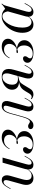

<svg xmlns="http://www.w3.org/2000/svg" viewBox="1064 -1534 481 2649"><g transform="rotate(-90 1304.5 -209.5)"><path d="M171.8 11.3Q133.9 11.3 110.1 -8.5Q86.3 -28.2 79.8 -63.3Q73.4 -98.4 87.1 -146L137.9 -329.8Q148.4 -363.7 141.9 -382.3Q135.5 -400.8 116.9 -400.8Q98.4 -400.8 80.6 -383.9Q62.9 -366.9 46 -334.7L29.8 -304.8H21L39.5 -339.5Q50 -359.7 64.5 -379.4Q79 -399.2 98.8 -412.5Q118.5 -425.8 144.4 -425.8Q172.6 -425.8 188.7 -411.3Q204.8 -396.8 209.3 -371.8Q213.7 -346.8 204 -312.9L155.6 -141.1Q137.9 -79.8 151.2 -46.8Q164.5 -13.7 205.6 -13.7Q233.1 -13.7 256 -31.5Q279 -49.2 300 -83.9V-78.2Q275 -33.9 242.7 -11.3Q210.5 11.3 171.8 11.3ZM356.5 11.3Q328.2 11.3 312.1 -2.8Q296 -16.9 291.9 -42.7Q287.9 -68.5 296.8 -101.6L384.7 -414.5H454.8L362.9 -84.7Q353.2 -52.4 358.5 -33.1Q363.7 -13.7 383.9 -13.7Q400.8 -13.7 419 -30.2Q437.1 -46.8 454.8 -79.8L471 -109.7H479.8L461.3 -75Q450.8 -55.6 436.3 -35.5Q421.8 -15.3 402.4 -2Q383.1 11.3 356.5 11.3Z M644.4 11.3Q604.8 11.3 574.2 0.8Q543.5 -9.7 526.2 -28.2Q508.9 -46.8 508.9 -71Q508.9 -96 526.6 -114.1Q544.4 -132.3 568.5 -132.3Q583.1 -132.3 591.1 -124.6Q599.2 -116.9 599.2 -104Q599.2 -90.3 591.9 -79.4Q584.7 -68.5 577.4 -58.1Q570.2 -47.6 570.2 -34.7Q570.2 -17.7 589.1 -7.3Q608.1 3.2 637.9 1.6Q688.7 0 718.5 -32.7Q748.4 -65.3 748.4 -118.5Q748.4 -153.2 734.7 -177Q721 -200.8 695.2 -212.1Q683.9 -207.3 675 -204.8Q666.1 -202.4 658.9 -202.4Q642.7 -202.4 642.7 -212.1Q642.7 -223.4 669.4 -223.4Q675.8 -223.4 682.3 -222.2Q688.7 -221 696.8 -219.4Q719.4 -228.2 735.5 -243.5Q751.6 -258.9 760.5 -278.6Q769.4 -298.4 769.4 -320.2Q769.4 -354 748.4 -374.2Q727.4 -394.4 690.3 -394.4Q654 -394.4 626.2 -375Q598.4 -355.6 579.8 -318.5H571Q594.4 -369.4 636.7 -397.6Q679 -425.8 732.3 -425.8Q781.5 -425.8 810.9 -402.4Q840.3 -379 840.3 -340.3Q840.3 -300.8 804.4 -266.5Q768.5 -232.3 708.1 -216.1Q761.3 -209.7 790.7 -183.1Q820.2 -156.5 820.2 -114.5Q820.2 -78.2 797.6 -49.6Q775 -21 735.5 -4.8Q696 11.3 644.4 11.3Z M900 11.3Q876.6 11.3 862.1 0.8Q847.6 -9.7 847.6 -27.4Q847.6 -42.7 858.9 -52.4Q870.2 -62.1 887.1 -62.1Q902.4 -62.1 912.5 -56Q922.6 -50 931.9 -44Q941.1 -37.9 950.8 -37.9Q966.1 -37.9 977.8 -54.4Q989.5 -71 998 -93.5Q1006.5 -116.1 1012.1 -134.7L1060.5 -310.5Q1069.4 -341.1 1081.9 -367.3Q1094.4 -393.5 1115.3 -409.7Q1136.3 -425.8 1167.7 -425.8Q1196.8 -425.8 1213.7 -412.5Q1230.6 -399.2 1234.7 -374.2Q1238.7 -349.2 1228.2 -313.7L1163.7 -84.7Q1154.8 -51.6 1160.5 -32.7Q1166.1 -13.7 1185.5 -13.7Q1202.4 -13.7 1221 -30.2Q1239.5 -46.8 1256.5 -79.8L1271.8 -109.7H1280.6L1262.9 -75Q1252.4 -55.6 1237.9 -35.5Q1223.4 -15.3 1204 -2Q1184.7 11.3 1158.1 11.3Q1130.6 11.3 1114.1 -2.8Q1097.6 -16.9 1093.5 -42.7Q1089.5 -68.5 1098.4 -101.6L1166.9 -346Q1170.2 -358.1 1170.6 -370.6Q1171 -383.1 1165.3 -391.9Q1159.7 -400.8 1142.7 -400.8Q1124.2 -400.8 1110.1 -387.5Q1096 -374.2 1086.3 -353.6Q1076.6 -333.1 1069.4 -309.7L1019.4 -129Q1013.7 -107.3 1004 -82.7Q994.4 -58.1 979.4 -36.7Q964.5 -15.3 945.2 -2Q925.8 11.3 900 11.3Z M1611.3 11.3Q1583.9 11.3 1567.3 -2.8Q1550.8 -16.9 1546.8 -42.7Q1542.7 -68.5 1551.6 -101.6L1608.1 -304Q1623.4 -357.3 1612.1 -387.1Q1600.8 -416.9 1566.1 -416.9Q1537.9 -416.9 1513.7 -399.2Q1489.5 -381.5 1475 -350.8Q1460.5 -320.2 1460.5 -283.1Q1460.5 -242.7 1480.2 -222.6Q1500 -202.4 1539.5 -202.4Q1551.6 -202.4 1564.9 -204Q1578.2 -205.6 1587.9 -208.1L1587.1 -201.6Q1571 -195.2 1547.6 -191.1Q1524.2 -187.1 1502.4 -187.1Q1449.2 -187.1 1420.2 -212.5Q1391.1 -237.9 1391.1 -283.1Q1391.1 -322.6 1415.7 -354.8Q1440.3 -387.1 1481.9 -406.5Q1523.4 -425.8 1573.4 -425.8Q1641.1 -425.8 1665.3 -383.1Q1689.5 -340.3 1666.1 -258.9L1617.7 -84.7Q1608.1 -50.8 1614.1 -32.3Q1620.2 -13.7 1638.7 -13.7Q1656.5 -13.7 1674.2 -30.2Q1691.9 -46.8 1709.7 -79.8L1725.8 -109.7H1734.7L1716.1 -75Q1705.6 -55.6 1691.1 -35.5Q1676.6 -15.3 1657.3 -2Q1637.9 11.3 1611.3 11.3ZM1325.8 11.3Q1287.9 11.3 1260.5 -15.3L1266.1 -23.4Q1279.8 -12.9 1292.7 -12.9Q1307.3 -12.9 1320.2 -24.2Q1333.1 -35.5 1345.2 -56.5L1373.4 -104Q1389.5 -130.6 1407.3 -148Q1425 -165.3 1453.6 -175.8Q1482.3 -186.3 1530.6 -192.7H1553.2Q1525.8 -187.1 1509.3 -179.4Q1492.7 -171.8 1481.9 -158.9Q1471 -146 1458.9 -125.8L1407.3 -39.5Q1392.7 -13.7 1372.6 -1.2Q1352.4 11.3 1325.8 11.3Z M1898.4 11.3Q1858.9 11.3 1828.2 0.8Q1797.6 -9.7 1780.2 -28.2Q1762.9 -46.8 1762.9 -71Q1762.9 -96 1780.6 -114.1Q1798.4 -132.3 1822.6 -132.3Q1837.1 -132.3 1845.2 -124.6Q1853.2 -116.9 1853.2 -104Q1853.2 -90.3 1846 -79.4Q1838.7 -68.5 1831.5 -58.1Q1824.2 -47.6 1824.2 -34.7Q1824.2 -17.7 1843.1 -7.3Q1862.1 3.2 1891.9 1.6Q1942.7 0 1972.6 -32.7Q2002.4 -65.3 2002.4 -118.5Q2002.4 -153.2 1988.7 -177Q1975 -200.8 1949.2 -212.1Q1937.9 -207.3 1929 -204.8Q1920.2 -202.4 1912.9 -202.4Q1896.8 -202.4 1896.8 -212.1Q1896.8 -223.4 1923.4 -223.4Q1929.8 -223.4 1936.3 -222.2Q1942.7 -221 1950.8 -219.4Q1973.4 -228.2 1989.5 -243.5Q2005.6 -258.9 2014.5 -278.6Q2023.4 -298.4 2023.4 -320.2Q2023.4 -354 2002.4 -374.2Q1981.5 -394.4 1944.4 -394.4Q1908.1 -394.4 1880.2 -375Q1852.4 -355.6 1833.9 -318.5H1825Q1848.4 -369.4 1890.7 -397.6Q1933.1 -425.8 1986.3 -425.8Q2035.5 -425.8 2064.9 -402.4Q2094.4 -379 2094.4 -340.3Q2094.4 -300.8 2058.5 -266.5Q2022.6 -232.3 1962.1 -216.1Q2015.3 -209.7 2044.8 -183.1Q2074.2 -156.5 2074.2 -114.5Q2074.2 -78.2 2051.6 -49.6Q2029 -21 1989.5 -4.8Q1950 11.3 1898.4 11.3Z M2290.3 11.3Q2238.7 11.3 2207.7 -29.8Q2176.6 -71 2176.6 -140.3Q2176.6 -195.2 2195.2 -246.4Q2213.7 -297.6 2245.6 -337.9Q2277.4 -378.2 2317.7 -402Q2358.1 -425.8 2400.8 -425.8Q2439.5 -425.8 2471 -407.7Q2502.4 -389.5 2522.6 -356.5L2473.4 -321.8Q2471 -369.4 2452.8 -393.1Q2434.7 -416.9 2406.5 -416.9Q2375.8 -416.9 2347.6 -394Q2319.4 -371 2296.8 -331.9Q2274.2 -292.7 2261.3 -244Q2248.4 -195.2 2248.4 -141.9Q2248.4 -80.6 2268.5 -48Q2288.7 -15.3 2325 -15.3Q2348.4 -15.3 2367.3 -28.6Q2386.3 -41.9 2403.2 -69.4V-62.9Q2382.3 -26.6 2353.6 -7.7Q2325 11.3 2290.3 11.3ZM2463.7 11.3Q2423.4 11.3 2406.9 -19.8Q2390.3 -50.8 2404.8 -101.6L2479 -366.9Q2504.8 -375.8 2531 -393.1Q2557.3 -410.5 2574.2 -429.8L2579 -422.6Q2571 -414.5 2565.3 -405.2Q2559.7 -396 2555.6 -385.9Q2551.6 -375.8 2547.6 -361.3L2470.2 -84.7Q2461.3 -51.6 2467.7 -32.7Q2474.2 -13.7 2493.5 -13.7Q2508.9 -13.7 2521.4 -24.2Q2533.9 -34.7 2544.4 -49.6Q2554.8 -64.5 2562.1 -79.8L2578.2 -109.7H2587.1L2568.5 -73.4Q2558.1 -54 2544 -34.3Q2529.8 -14.5 2510.1 -1.6Q2490.3 11.3 2463.7 11.3Z"/></g></svg>

Font: Playfair 144pt Light
Style: Italic
Weight: 300
Italic angle: -15.6°
Designer: Claus Eggers Sørensen
Foundry: Claus Eggers Sørensen
Version: Version 2.001;gftools[0.9.30]